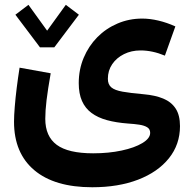

<svg xmlns="http://www.w3.org/2000/svg" viewBox="-20 -562 809 801"><path d="M206.6 -364.6 309.1 -500.6 254.6 -541.9 176.6 -434 98.7 -541.9 44.2 -500.6 146.7 -364.6ZM711.6 -451.8Q676 -467.9 640.6 -476.2Q605.1 -484.5 573.4 -484.5Q518.3 -484.5 470.1 -463.8Q421.9 -443.2 385.8 -406.6Q349.7 -369.9 329.1 -320.9Q308.5 -271.9 308.5 -215.2Q308.5 -171.3 322.1 -140.7Q335.6 -110.1 361.9 -90.7Q388.1 -71.2 426.5 -60.7Q464.8 -50.3 514.4 -46.6Q540.4 -45 561.2 -41.8Q582 -38.6 594.2 -31Q606.5 -23.4 606.5 -7.7Q606.5 15.3 573.9 34.9Q541.4 54.5 487.5 66Q433.6 77.6 368.8 77.6Q264.5 77.6 216.7 42.2Q168.9 6.8 168.9 -66.3Q168.9 -99.9 174.2 -144Q179.5 -188 191.5 -256.3L61.7 -279.7Q55 -237.7 49.7 -195.1Q44.4 -152.6 41.5 -115.8Q38.5 -79.1 38.5 -54Q38.5 76.6 123 147.9Q207.5 219.2 364.8 219.2Q473.8 219.2 556.2 187.5Q638.5 155.8 684.7 98.3Q730.9 40.7 730.9 -35.8Q730.9 -81.3 712.9 -109Q694.9 -136.7 661.1 -150.7Q627.3 -164.7 579.8 -168.8Q524.5 -173.6 491.7 -179.5Q458.8 -185.3 444.4 -197.5Q430 -209.7 430 -233.4Q430 -267.7 448.1 -294.2Q466.2 -320.8 497.2 -336.2Q528.2 -351.6 566.3 -351.6Q615.8 -351.6 667.9 -329.9Z"/></svg>

Font: Estedad-FD VF
Style: Regular
Weight: 100
Designer: Amin Abedi
Version: Version 7.3